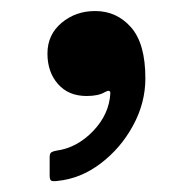

<svg xmlns="http://www.w3.org/2000/svg" viewBox="-20 -161 348 348"><path d="M66 -64Q66 -98 91.5 -119.5Q117 -141 152.5 -141Q191.5 -141 217.5 -111.5Q243.5 -82 243.5 -19Q243.5 25.5 221.2 66.5Q199 107.5 162.5 135.2Q126 163 83.5 167Q76 168 73 166.5Q70 165 70 157V124Q70 117 73.2 115Q76.5 113 82.5 112Q119.5 107 148.8 76.5Q178 46 180 8Q180 0.5 170 6Q158.5 13 137 13Q104 13 85 -8.8Q66 -30.5 66 -64Z"/></svg>

Font: Besley* Narrow Semi
Style: Regular
Weight: 600
Width: 4
Designer: Owen Earl
Foundry: indestructible type*
Version: Version 3.000; ttfautohint (v1.8.3)